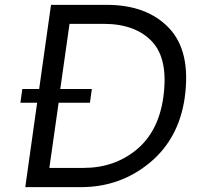

<svg xmlns="http://www.w3.org/2000/svg" viewBox="-20 -770 830 790"><path d="M418.9 -750Q585 -750 675.5 -654.5Q766.1 -559.1 740.2 -369.1Q716.3 -199.2 595.2 -99.6Q474.1 0 313 0H84L132.8 -347.2H64L71.8 -403.8H141.1L189.9 -750ZM651.9 -369.1Q673.8 -526.4 605.5 -599.1Q537.1 -671.9 405.8 -671.9H266.1L228 -403.8H357.9L350.1 -347.2H221.2L183.1 -79.1H323.2Q450.2 -79.1 541 -153.6Q631.8 -228 651.9 -369.1Z"/></svg>

Font: Oakes Grotesk
Style: Italic
Weight: 400
Designer: Samuel Oakes
Foundry: Samuel Oakes
Version: Version 1.0 | wf-rip DC20170320